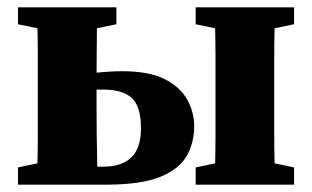

<svg xmlns="http://www.w3.org/2000/svg" viewBox="-20 -503 850 523"><path d="M243 -210Q243 -176 243.5 -131.5Q244 -87 245 -49H262Q311 -49 337.5 -74Q364 -99 364 -154Q364 -213 339 -236Q314 -259 261 -259Q257 -259 252.5 -259Q248 -259 243 -259ZM29 -437V-483H297V-437L244 -426Q244 -398 243.5 -366Q243 -334 243 -305Q262 -307 279.5 -308Q297 -309 313 -309Q386 -309 428.5 -287.5Q471 -266 490 -231.5Q509 -197 509 -159Q509 -115 489 -79Q469 -43 417 -21.5Q365 0 269 0H29V-47L82 -58Q83 -94 83 -136Q83 -178 83 -210V-273Q83 -305 83 -347Q83 -389 82 -426ZM513 -437V-483H781V-437L728 -426Q727 -389 727 -347Q727 -305 727 -273V-210Q727 -178 727 -136.5Q727 -95 728 -58L781 -47V0H513V-47L566 -58Q567 -94 567 -136Q567 -178 567 -210V-273Q567 -305 567 -347Q567 -389 566 -426Z"/></svg>

Font: Source Serif 4
Style: Bold
Weight: 700
Designer: Frank Grießhammer
Foundry: Adobe
Version: Version 4.005;hotconv 1.1.0;makeotfexe 2.6.0